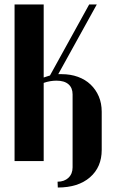

<svg xmlns="http://www.w3.org/2000/svg" viewBox="-20 -719 515 857"><path d="M175 -699V-373Q182 -375 188.5 -377.5Q195 -380 203 -382L378 -699H412L240 -388H255Q295 -388 328 -376Q361 -364 384.5 -341.5Q408 -319 421 -288.5Q434 -258 434 -220V-50Q434 27 381.5 72.5Q329 118 238 118L237 92Q267 92 285.5 74.5Q304 57 304 28V-298Q304 -327 285.5 -343Q267 -359 232 -359Q218 -359 203.5 -356.5Q189 -354 175 -349V0H45V-699Z"/></svg>

Font: Moniqa Black Heading
Style: Regular
Weight: 900
Designer: Rajesh Rajput
Foundry: Rajesh Rajput
Version: Version 1.000